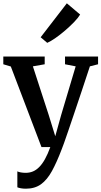

<svg xmlns="http://www.w3.org/2000/svg" viewBox="-20 -890 614 1162"><path d="M136.5 252Q120 252 106.5 249.5Q93 247 85 243.5V147Q92 151 106.2 153.5Q120.5 156 135.5 156Q158.5 156 178.8 147.8Q199 139.5 217.2 121.2Q235.5 103 252.2 73Q269 43 284.5 0H231L45.5 -487.5L0 -501V-548H250.5V-501L179 -488.5L275 -193.5L314.5 -65.5L350 -193.5L438 -488.5L373.5 -501V-548H573.5V-501L524 -488.5Q497.5 -407.5 473.2 -335.2Q449 -263 428.8 -203Q408.5 -143 393 -97.5Q377.5 -52 367.2 -23.2Q357 5.5 353 14.5Q323.5 92 294.5 145Q265.5 198 228.2 225Q191 252 136.5 252ZM265.5 -631 226 -664.5 384.5 -870 465 -802Q453.5 -782.5 429 -757Q404.5 -731.5 374.5 -705.8Q344.5 -680 315.8 -660Q287 -640 266.5 -631Z"/></svg>

Font: Merriweather 36pt SemiBold
Style: Regular
Weight: 600
Version: Version 2.100